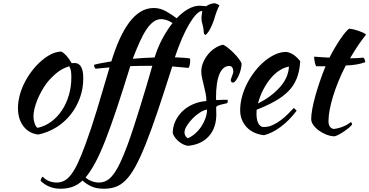

<svg xmlns="http://www.w3.org/2000/svg" viewBox="-20 -789 2262 1176"><path d="M215 35Q158 29 124 -15Q90 -59 90 -127Q90 -167 102 -210Q114 -253 136 -293.5Q158 -334 188 -370Q218 -406 253 -432Q308 -473 356 -473Q388 -456 419 -402Q424 -402 428 -402.5Q432 -403 437 -403Q490 -403 490 -309Q490 -246 469.5 -189.5Q449 -133 412.5 -87Q376 -41 325.5 -9.5Q275 22 215 35ZM266 -280Q249 -257 234 -230Q219 -203 208 -175.5Q197 -148 191 -122.5Q185 -97 185 -77Q185 -53 193 -31Q201 -9 211 -6Q256 -16 293.5 -43.5Q331 -71 358.5 -112Q386 -153 401.5 -205Q417 -257 417 -316Q417 -342 414 -357Q411 -372 404 -383Q360 -370 325.5 -341Q291 -312 266 -280Z M1219 -722Q1202 -722 1182 -701Q1162 -680 1139.5 -642.5Q1117 -605 1094.5 -553Q1072 -501 1051 -438Q1074 -437 1099.5 -435.5Q1125 -434 1143 -431Q1145 -427 1145 -417Q1145 -406 1142.5 -393Q1140 -380 1135 -373Q1110 -375 1085.5 -377.5Q1061 -380 1035 -382Q985 -224 945.5 -107Q906 10 872.5 93.5Q839 177 810 230Q781 283 751 313.5Q721 344 688.5 355.5Q656 367 617 367Q572 367 541.5 353.5Q511 340 485 317Q455 345 422.5 356Q390 367 350 367Q279 367 229 319Q229 312 233 304Q237 296 242 293Q256 310 279 319.5Q302 329 327 329Q353 329 374.5 317.5Q396 306 416.5 279Q437 252 457.5 208Q478 164 502 99Q539 -1 574 -117Q609 -233 651 -376Q628 -374 606 -372Q584 -370 565 -368Q561 -372 558.5 -379Q556 -386 556 -392Q569 -396 596.5 -401.5Q624 -407 662 -413Q685 -488 712 -548Q739 -608 771 -651Q803 -694 840.5 -717Q878 -740 922 -740Q961 -740 996.5 -720Q1032 -700 1062 -677Q1095 -712 1131.5 -733Q1168 -754 1203 -754Q1214 -754 1225.5 -752.5Q1237 -751 1243 -751Q1252 -758 1267 -763.5Q1282 -769 1293 -769Q1305 -769 1324 -756Q1316 -742 1307 -718Q1298 -694 1292 -671Q1267 -597 1239 -575Q1228 -575 1227 -604Q1225 -626 1219.5 -642.5Q1214 -659 1214 -679Q1214 -685 1215 -693.5Q1216 -702 1219 -722ZM761 99Q778 53 797 -5Q816 -63 835.5 -126Q855 -189 875 -255.5Q895 -322 913 -386H894Q868 -386 838.5 -385.5Q809 -385 778 -384Q732 -235 694.5 -122.5Q657 -10 624.5 72.5Q592 155 562.5 209.5Q533 264 504 298Q519 312 541.5 320.5Q564 329 586 329Q611 329 632.5 317.5Q654 306 674.5 279Q695 252 716 208Q737 164 761 99ZM927 -437Q945 -496 973.5 -550Q1002 -604 1037 -648Q1015 -662 996 -667Q977 -672 969 -672Q943 -672 921 -656.5Q899 -641 878 -610Q857 -579 836.5 -534Q816 -489 793 -429Q825 -432 858.5 -434Q892 -436 927 -437Z M1460 -398Q1459 -379 1453.5 -358.5Q1448 -338 1440 -321.5Q1432 -305 1423 -294Q1414 -283 1406 -283Q1395 -284 1393 -298Q1393 -301 1395.5 -307.5Q1398 -314 1401 -322Q1404 -330 1406.5 -338Q1409 -346 1409 -352Q1409 -366 1402.5 -375.5Q1396 -385 1385 -385Q1345 -385 1324 -335Q1303 -285 1303 -188Q1303 -178 1304 -176Q1325 -177 1341.5 -177.5Q1358 -178 1374 -178Q1375 -176 1375 -170Q1375 -161 1371 -157Q1348 -152 1334.5 -148.5Q1321 -145 1314 -142Q1307 -139 1305.5 -135.5Q1304 -132 1304 -126Q1304 -118 1304.5 -110Q1305 -102 1305 -90Q1305 -6 1259.5 45Q1214 96 1133 104Q1119 103 1104 96Q1089 89 1075.5 78Q1062 67 1052 53.5Q1042 40 1038 26Q1038 -12 1054 -46.5Q1070 -81 1097.5 -107.5Q1125 -134 1162.5 -150.5Q1200 -167 1244 -170Q1244 -195 1239 -219Q1234 -243 1228.5 -265.5Q1223 -288 1218 -309.5Q1213 -331 1213 -352Q1213 -379 1224 -405.5Q1235 -432 1253 -454.5Q1271 -477 1295 -493Q1319 -509 1345 -515Q1356 -512 1374.5 -497.5Q1393 -483 1411 -465Q1429 -447 1443 -428.5Q1457 -410 1460 -398ZM1130 58Q1154 48 1175.5 29Q1197 10 1213 -14Q1229 -38 1238.5 -65Q1248 -92 1248 -118Q1228 -115 1204 -99.5Q1180 -84 1159 -62.5Q1138 -41 1124 -18Q1110 5 1110 22Q1110 44 1130 58Z M1819 -414Q1815 -352 1797 -307.5Q1779 -263 1745.5 -229.5Q1712 -196 1664 -169Q1616 -142 1552 -117Q1552 -111 1551.5 -104.5Q1551 -98 1551 -91Q1551 -78 1553 -64Q1555 -50 1560 -38Q1565 -26 1574 -18.5Q1583 -11 1597 -11Q1624 -11 1650 -23Q1676 -35 1699.5 -52.5Q1723 -70 1743.5 -90.5Q1764 -111 1780 -128Q1790 -119 1797 -111Q1752 -51 1698.5 -11.5Q1645 28 1597 39Q1528 31 1489.5 -11.5Q1451 -54 1451 -114Q1451 -155 1462.5 -197.5Q1474 -240 1494.5 -279.5Q1515 -319 1542.5 -354Q1570 -389 1601.5 -415Q1633 -441 1666.5 -456Q1700 -471 1733 -471Q1779 -465 1819 -414ZM1750 -381Q1723 -377 1694 -359Q1665 -341 1639.5 -311Q1614 -281 1593 -241Q1572 -201 1560 -155Q1640 -195 1693 -253.5Q1746 -312 1750 -381Z M1917 -383Q1912 -389 1908 -408.5Q1904 -428 1904 -442Q1930 -440 1954 -438.5Q1978 -437 1998 -436Q2013 -466 2030.5 -495.5Q2048 -525 2064.5 -549.5Q2081 -574 2095.5 -591Q2110 -608 2118 -613Q2128 -613 2143.5 -609.5Q2159 -606 2175 -600.5Q2191 -595 2204 -589Q2217 -583 2222 -577Q2192 -539 2170.5 -506.5Q2149 -474 2124 -432Q2144 -432 2164.5 -433Q2185 -434 2206 -436Q2211 -431 2214 -423.5Q2217 -416 2217 -408Q2168 -390 2098 -388Q2073 -340 2053.5 -292.5Q2034 -245 2020.5 -201Q2007 -157 1999.5 -118Q1992 -79 1992 -48Q1992 -4 2025 1Q2055 -3 2082 -14Q2109 -25 2130 -42Q2136 -33 2137 -27Q2131 -18 2116.5 -6Q2102 6 2085 17.5Q2068 29 2052 37Q2036 45 2028 46Q2003 45 1978 35Q1953 25 1932.5 10Q1912 -5 1899 -23.5Q1886 -42 1886 -60Q1886 -84 1892.5 -120.5Q1899 -157 1911 -200Q1923 -243 1939 -290Q1955 -337 1974 -383Z"/></svg>

Font: Kaushan Script
Style: Regular
Weight: 400
Designer: Pablo Impallari
Foundry: Pablo Impallari
Version: Version 1.002